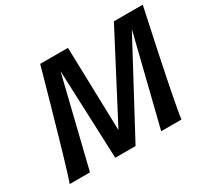

<svg xmlns="http://www.w3.org/2000/svg" viewBox="-140 -923 1228 1140"><g transform="rotate(-30 473.5 -353.0)"><path d="M450.2 -132.8 749.5 -705.6H868.7L490.7 0H351.6L323.2 -705.6H434.6ZM244.1 -705.6H366.2L331.1 -623.5L178.2 0H39.1Q46.9 -20.5 61.8 -68.6Q76.7 -116.7 95.5 -181.4Q114.3 -246.1 134.8 -317.9Q155.3 -389.6 174.8 -458.3Q194.3 -526.9 210 -582.8Q225.6 -638.7 234.9 -672.1Q244.1 -705.6 244.1 -705.6ZM805.7 0H666.5L822.8 -628.4L825.7 -705.6H947.3Q947.3 -705.6 940.2 -672.1Q933.1 -638.7 921.1 -582.8Q909.2 -526.9 894.5 -458.3Q879.9 -389.6 865.2 -317.9Q850.6 -246.1 837.6 -181.4Q824.7 -116.7 816.2 -68.6Q807.6 -20.5 805.7 0Z"/></g></svg>

Font: Andika
Style: Bold Italic
Weight: 700
Italic angle: -14°
Designer: Victor Gaultney, Annie Olsen, Julie Remington, Don Collingsworth, Eric Hays, Becca Hirsbrunner
Foundry: SIL International
Version: Version 6.101